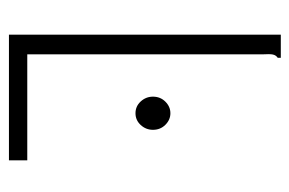

<svg xmlns="http://www.w3.org/2000/svg" viewBox="-132 -532 663 440"><g transform="rotate(90 200.0 -311.5)"><path d="M59 -623H112V-616Q106 -612 104.5 -605Q103 -598 104 -582V-42H347V0H59ZM239 -290Q223 -290 212 -302Q201 -314 201 -330Q201 -347 212.5 -358.5Q224 -370 239 -370Q254 -370 265.5 -358.5Q277 -347 277 -330Q277 -314 266 -302Q255 -290 239 -290Z"/></g></svg>

Font: Inconsolata Condensed Light
Style: Regular
Weight: 300
Width: 3
Monospace: yes
Designer: Raph Levien, Cyreal, Brenton Simpson
Foundry: Raph Levien, Cyreal, Google
Version: Version 3.001; ttfautohint (v1.8.2.53-6de2)